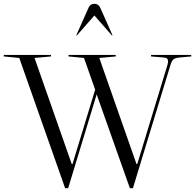

<svg xmlns="http://www.w3.org/2000/svg" viewBox="-42 -981 1033 1017"><path d="M819 -677 758 -682V-690H971V-682L915 -677Q888 -675 878 -667.5Q868 -660 861 -637L662 16H646L470 -481L319 16H303L60 -674L-22 -682V-690H228V-682L141 -674L338 -112H342L462 -506L403 -674L321 -682V-690H571V-682L484 -674L681 -112H685L845 -637Q848 -648 848 -656Q848 -667 842 -671.5Q836 -676 819 -677ZM489 -940 554 -794 551 -793 458 -899 365 -793 362 -794 427 -940Q436 -961 458 -961Q479 -961 489 -940Z"/></svg>

Font: Libre Caslon Display
Style: Regular
Weight: 400
Designer: Pablo Impallari, Rodrigo Fuenzalida
Foundry: Pablo Impallari, Rodrigo Fuenzalida
Version: Version 1.002